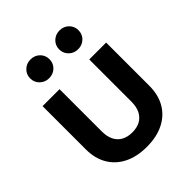

<svg xmlns="http://www.w3.org/2000/svg" viewBox="-208 -862 997 997"><g transform="rotate(-45 290.5 -363.5)"><path d="M290.5 10.3Q218.3 10.3 166 -15.9Q113.8 -42 85.4 -90.3Q57.1 -138.7 57.1 -205.1V-522.5H181.6V-212.4Q181.6 -175.3 194.3 -149.4Q207 -123.5 231.4 -109.9Q255.9 -96.2 290.5 -96.2Q325.7 -96.2 349.9 -109.9Q374 -123.5 387 -149.4Q399.9 -175.3 399.9 -212.4V-522.5H523.9V-205.1Q523.9 -138.7 495.8 -90.3Q467.8 -42 415.5 -15.9Q363.3 10.3 290.5 10.3ZM397 -600.6Q367.2 -600.6 346.7 -620.6Q326.2 -640.6 326.2 -669.4Q326.2 -698.7 346.7 -718.5Q367.2 -738.3 397 -738.3Q427.2 -738.3 447.5 -718.5Q467.8 -698.7 467.8 -669.4Q467.8 -640.1 447.5 -620.4Q427.2 -600.6 397 -600.6ZM184.1 -600.6Q154.3 -600.6 133.8 -620.6Q113.3 -640.6 113.3 -669.4Q113.3 -698.7 133.8 -718.5Q154.3 -738.3 184.1 -738.3Q214.4 -738.3 234.6 -718.5Q254.9 -698.7 254.9 -669.4Q254.9 -640.1 234.6 -620.4Q214.4 -600.6 184.1 -600.6Z"/></g></svg>

Font: Inter 28pt SemiBold
Style: Regular
Weight: 600
Designer: Rasmus Andersson
Foundry: rsms
Version: Version 4.001;git-66647c0bb